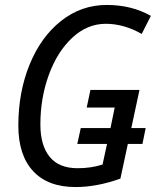

<svg xmlns="http://www.w3.org/2000/svg" viewBox="-20 -745 629 775"><path d="M54 -238Q54 -373 99.5 -484.5Q145 -596 226.5 -660.5Q308 -725 411 -725Q511 -725 589 -681L552 -608Q480 -649 407 -649Q332 -649 271.5 -592.5Q211 -536 177 -442.5Q143 -349 143 -243Q143 -158 180.5 -112Q218 -66 293 -66Q349 -66 394 -81L412 -164H292L306 -228H426L443 -311H330L345 -382H543L510 -228H568L555 -164H496L466 -24Q371 10 285 10Q173 10 113.5 -54.5Q54 -119 54 -238Z"/></svg>

Font: Noto Sans UI Narrow
Style: Italic
Weight: 400
Width: 4
Italic angle: -12°
Designer: Monotype Design Team
Foundry: Monotype Imaging Inc.
Version: Version 1.001